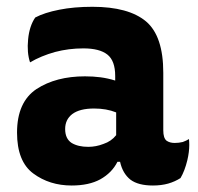

<svg xmlns="http://www.w3.org/2000/svg" viewBox="-20 -538 595 577"><path d="M340.8 -51.8Q348.6 -16.6 372.1 2Q395.5 19.5 439.5 19.5Q464.8 19.5 485.4 13.7Q505.9 7.8 522.5 -2.9Q535.2 -24.4 543 -56.6Q548.8 -81.1 548.8 -102.5Q548.8 -111.3 547.9 -120.1Q540 -115.2 529.3 -111.3Q517.6 -108.4 504.9 -108.4Q490.2 -108.4 480.5 -115.2Q470.7 -123 470.7 -146.5Q470.7 -204.1 470.7 -319.3Q470.7 -429.7 418.9 -473.6Q366.2 -517.6 257.8 -517.6Q202.1 -517.6 158.2 -508.8Q113.3 -500 85.9 -485.4Q68.4 -460 64.5 -419.9Q60.5 -379.9 70.3 -350.6Q103.5 -370.1 145.5 -381.8Q186.5 -392.6 230.5 -392.6Q279.3 -392.6 302.7 -374Q326.2 -355.5 326.2 -309.6Q326.2 -305.7 326.2 -295.9Q304.7 -302.7 282.2 -305.7Q259.8 -308.6 235.4 -308.6Q148.4 -308.6 89.8 -270.5Q31.2 -231.4 31.2 -139.6Q31.2 -52.7 80.1 -16.6Q128.9 19.5 195.3 19.5Q247.1 19.5 281.2 1Q316.4 -18.6 333 -51.8Q335.9 -51.8 340.8 -51.8ZM329.1 -131.8Q314.5 -113.3 291 -105.5Q268.6 -96.7 245.1 -96.7Q214.8 -96.7 195.3 -108.4Q175.8 -121.1 175.8 -150.4Q175.8 -178.7 197.3 -195.3Q219.7 -211.9 262.7 -211.9Q281.2 -211.9 297.9 -209Q314.5 -206.1 329.1 -200.2Q329.1 -177.7 329.1 -131.8Z"/></svg>

Font: cl
Style: Bold
Weight: 400
Designer: Mitja Miklavcic
Version: Version 7.504; 2011; Build 1021